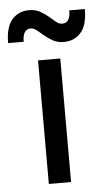

<svg xmlns="http://www.w3.org/2000/svg" viewBox="-83 -739 424 774"><g transform="rotate(-5 129.0 -352.5)"><path d="M83 -500H173V0H83ZM194 -565Q168 -565 149.5 -575.5Q131 -586 116.5 -598Q102 -610 89.5 -620.5Q77 -631 64 -631Q50 -631 41 -619.5Q32 -608 32 -580H-31Q-31 -645 -4.5 -675Q22 -705 64 -705Q90 -705 108.5 -694.5Q127 -684 141.5 -672Q156 -660 168 -649.5Q180 -639 194 -639Q208 -639 217 -650.5Q226 -662 226 -690H289Q289 -625 262.5 -595Q236 -565 194 -565Z"/></g></svg>

Font: PT Root UI Web Medium
Style: Regular
Weight: 500
Designer: Vitaly Kuzmin
Foundry: ParaType Ltd.
Version: Version 1.001W